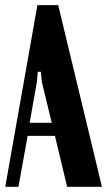

<svg xmlns="http://www.w3.org/2000/svg" viewBox="-30 -718 412 738"><path d="M-9.8 0 113.8 -698.2H193.8L361.8 0H228L181.2 -195.8H76.2L41 0ZM115.2 -441.9 111.8 -402.8 84 -246.1H168.9L130.9 -402.8L127 -441.9Z"/></svg>

Font: Moniqa Black Paragraph
Style: Regular
Weight: 900
Designer: Rajesh Rajput
Foundry: Rajesh Rajput
Version: Version 1.000